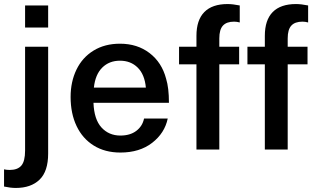

<svg xmlns="http://www.w3.org/2000/svg" viewBox="-47 -739 1554 949"><path d="M31 190Q5 190 -27 183V98Q-14 101 1 101Q40 101 58.5 79.5Q77 58 77 5V-508H191V20Q191 108 148.5 149Q106 190 31 190ZM77 -603V-712H191V-603Z M665 -153H782Q767 -81 705 -33Q643 15 548 15Q472 15 416.5 -19.5Q361 -54 331.5 -116Q302 -178 302 -260Q302 -335 331 -395Q360 -455 415.5 -489Q471 -523 546 -523Q632 -523 692.5 -476.5Q753 -430 774 -350Q788 -305 788 -231H415Q418 -149 454.5 -109Q491 -69 548 -69Q596 -69 626.5 -92Q657 -115 665 -153ZM417 -306H674Q668 -371 633.5 -405Q599 -439 546 -439Q493 -439 458.5 -405Q424 -371 417 -306Z M1037 -549V-508H1135V-421H1037V0H924V-421H838V-508H924V-562Q924 -640 963 -679.5Q1002 -719 1078 -719Q1103 -719 1138 -712V-628Q1124 -632 1110 -632Q1073 -632 1055 -612.5Q1037 -593 1037 -549Z M1375 -549V-508H1473V-421H1375V0H1262V-421H1176V-508H1262V-562Q1262 -640 1301 -679.5Q1340 -719 1416 -719Q1441 -719 1476 -712V-628Q1462 -632 1448 -632Q1411 -632 1393 -612.5Q1375 -593 1375 -549Z"/></svg>

Font: CST
Style: Medium
Weight: 500
Version: Version 1.00